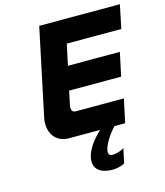

<svg xmlns="http://www.w3.org/2000/svg" viewBox="-131 -768 950 1106"><g transform="rotate(-15 344.5 -215.0)"><path d="M208 -670 99 -153C82 -75 118 0 207 0H392C343 45 308 95 299 139C286 203 324 240 405 240C427 240 453 234 475 223L494 136C470 150 447 157 424 157C405 157 397 143 402 123C409 90 435 46 477 0H541L571 -140H283C263 -140 255 -157 261 -185L278 -265H588L618 -405H308L335 -530H660L689 -670Z"/></g></svg>

Font: LT Wave Mono Black
Style: Italic
Weight: 900
Designer: Daniel Lyons
Version: Version 2.5 (Glyphs App)